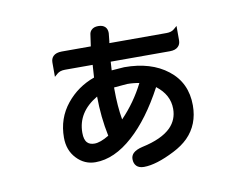

<svg xmlns="http://www.w3.org/2000/svg" viewBox="-75 -695 1149 891"><g transform="rotate(-10 500.0 -249.5)"><path d="M377 -268.6Q280.3 -211.9 280.3 -114.7Q280.3 -81.1 294.4 -67.4Q305.7 -55.7 328.1 -55.7Q355 -55.7 396.5 -80.6Q377.4 -171.9 377 -268.6ZM581.1 -296.4Q553.7 -301.8 523.9 -301.8L461.9 -296.4V-288.1Q461.9 -207 473.1 -144Q538.6 -211.9 581.1 -296.4ZM192.4 -107.4Q192.4 -198.2 246.6 -265.1Q298.8 -329.6 378.4 -357.9L382.3 -417H252Q228 -417 214.8 -405.3L200.2 -392.6V-460Q200.2 -478.5 211.4 -489.7Q224.6 -502.9 252 -502.9H388.7L397 -561Q399.4 -571.8 406.7 -578.6Q417.5 -589.8 438.7 -589.8Q460 -589.8 471.2 -578.6Q481.4 -568.4 481.4 -549.8V-549.3L477.5 -511.2L476.1 -502.9H746.1Q769 -502.9 782.2 -514.6L796.9 -527.3V-460Q796.9 -440.9 785.6 -430.2Q772.9 -417 746.1 -417H467.3L464.8 -376.5L524.4 -380.9Q650.4 -380.9 728.5 -319.8Q807.6 -258.3 807.6 -151.4Q807.6 -61 749 -2Q721.2 25.4 680.7 45.9Q592.8 90.8 535.2 90.8Q512.2 90.8 500.2 78.9Q488.3 66.9 488.3 45.9Q488.3 30.3 499.5 18.6Q513.7 4.9 543.9 -2Q637.2 -22 679.7 -64.5Q714.8 -100.1 714.8 -151.4Q714.8 -217.8 654.3 -264.2Q580.6 -126 495.6 -49.8Q406.7 30.3 317.4 30.3Q265.6 30.3 229 -8.8Q192.4 -47.4 192.4 -107.4Z"/></g></svg>

Font: YuPearl-SemiBold
Style: SemiBold
Weight: 600
Designer: Max Yao
Foundry: Max-Everyday
Version: Version 1.011; ttfautohint (v1.8.3)